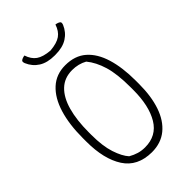

<svg xmlns="http://www.w3.org/2000/svg" viewBox="-278 -1036 1156 1156"><g transform="rotate(-45 300.0 -457.5)"><path d="M300 -720Q382 -720 433.5 -675Q485 -630 510 -548Q535 -466 535 -355V-325Q535 -221 508.5 -143.5Q482 -66 429.5 -23Q377 20 299 20Q178 19 121.5 -68.5Q65 -156 65 -305V-335Q65 -451 91.5 -537.5Q118 -624 170.5 -672Q223 -720 300 -720ZM115 -312Q115 -217 135.5 -154.5Q156 -92 185 -60Q211 -45 236.5 -37.5Q262 -30 291 -30Q389 -30 437 -110Q485 -190 485 -325V-348Q485 -461 464 -530.5Q443 -600 405 -646Q362 -670 309 -670Q243 -670 200 -629Q157 -588 136 -512.5Q115 -437 115 -335ZM432 -935Q453 -932 463 -923Q469 -917 463 -901Q444 -856 404.5 -831Q365 -806 304 -806H296Q235 -806 195.5 -831Q156 -856 137 -901Q131 -917 137 -923Q147 -932 168 -935Q182 -892 211.5 -871Q241 -850 300 -845Q359 -850 388.5 -871Q418 -892 432 -935Z"/></g></svg>

Font: Recursive Mn Csl St Lt
Style: Regular
Weight: 300
Monospace: yes
Version: Version 1.079;hotconv 1.0.112;makeotfexe 2.5.65598; ttfautoh